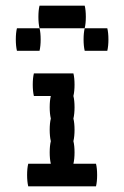

<svg xmlns="http://www.w3.org/2000/svg" viewBox="-20 -660 440 680"><path d="M324 -40Q324 -17 320 0H80Q76 -17 76 -40Q76 -64 80 -80H160Q156 -97 156 -120Q156 -144 160 -160Q156 -177 156 -200Q156 -224 160 -240Q156 -257 156 -280Q156 -304 160 -320H100Q96 -337 96 -360Q96 -384 100 -400H240Q244 -384 244 -360Q244 -337 240 -320Q244 -304 244 -280Q244 -257 240 -240Q244 -224 244 -200Q244 -177 240 -160Q244 -144 244 -120Q244 -97 240 -80H320Q324 -64 324 -40ZM280 -640Q284 -624 284 -600Q284 -577 280 -560H120Q116 -577 116 -600Q116 -624 120 -640ZM120 -560Q124 -544 124 -520Q124 -497 120 -480H40Q36 -497 36 -520Q36 -544 40 -560ZM360 -560Q364 -544 364 -520Q364 -497 360 -480H280Q276 -497 276 -520Q276 -544 280 -560Z"/></svg>

Font: VT323
Style: Regular
Weight: 400
Monospace: yes
Designer: Peter Hull
Version: Version 2.000